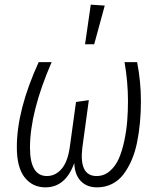

<svg xmlns="http://www.w3.org/2000/svg" viewBox="-20 -788 678 819"><path d="M367.2 -768.1 426.8 -764.2 381.8 -599.1H342.8ZM173.8 11.2Q118.7 11.2 85.2 -31.2Q51.8 -73.7 51.8 -160.2Q51.8 -319.3 145 -522.9H200.2Q107.9 -310.1 107.9 -158.2Q107.9 -37.1 180.2 -37.1Q215.8 -37.1 242.2 -66.9Q268.6 -96.7 277.8 -161.1L304.2 -353L358.9 -360.8L331.1 -157.2Q316.9 -37.1 392.1 -37.1Q423.8 -37.1 448.2 -58.1Q472.7 -79.1 486.8 -111.3Q501 -143.6 510.3 -187.7Q519.5 -231.9 522.7 -272.9Q525.9 -314 525.9 -357.9Q525.9 -438.5 511.2 -522.9H564.9Q581.1 -440.4 581.1 -356Q581.1 -309.1 577.1 -266.1Q573.2 -223.1 564.7 -180.9Q556.2 -138.7 541.3 -104.5Q526.4 -70.3 506.3 -43.9Q486.3 -17.6 457.5 -3.2Q428.7 11.2 394 11.2Q350.1 11.2 324.2 -16.1Q298.3 -43.5 296.9 -92.8Q259.8 11.2 173.8 11.2Z"/></svg>

Font: Fira Sans Compressed Light
Style: Italic
Weight: 300
Width: 3
Italic angle: -8°
Designer: Carrois Corporate & Edenspiekermann AG
Foundry: Carrois Corporate GbR & Edenspiekermann AG
Version: Version 4.203;PS 004.203;hotconv 1.0.88;makeotf.lib2.5.64775